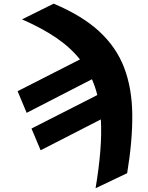

<svg xmlns="http://www.w3.org/2000/svg" viewBox="-20 -794 794 1027"><path d="M97.7 -690.4 267.1 -774.4Q418.5 -710.9 510.3 -626.5Q602.1 -542 644 -432.1Q686 -322.3 687.5 -182.1Q689 -42 660.2 132.3L491.2 212.9Q509.3 105 516.6 13.7Q523.9 -77.6 519.5 -155.3L197.3 9.8L148.4 -106.4L500.5 -285.6Q489.3 -330.6 471.7 -370.1L122.6 -190.4L74.2 -306.2L407.7 -476.1Q356.4 -540.5 279.8 -592.5Q203.1 -644.5 97.7 -690.4Z"/></svg>

Font: Inter Display Extra Bold
Style: Italic
Weight: 800
Italic angle: -9.39999°
Designer: Rasmus Andersson
Foundry: rsms
Version: Version 4.000;git-4fc901f